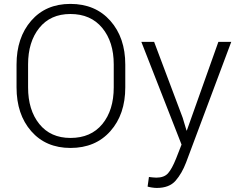

<svg xmlns="http://www.w3.org/2000/svg" viewBox="-20 -741 1210 975"><path d="M616.2 -297.4Q616.2 -160.2 540.5 -75Q464.8 10.3 337.9 10.3Q212.9 10.3 138.4 -75Q64 -160.2 64 -297.4V-413.1Q64 -549.8 138.2 -635.5Q212.4 -721.2 337.4 -721.2Q464.4 -721.2 540.3 -635.5Q616.2 -549.8 616.2 -413.1ZM557.6 -414.1Q557.6 -528.3 499.3 -599.1Q440.9 -669.9 337.4 -669.9Q236.3 -669.9 179.4 -599.1Q122.6 -528.3 122.6 -414.1V-297.4Q122.6 -182.1 179.7 -111.3Q236.8 -40.5 337.9 -40.5Q441.9 -40.5 499.8 -111.1Q557.6 -181.6 557.6 -297.4ZM907.7 -143.1 927.2 -78.1H928.7L1088.9 -528.3H1154.3L924.8 84.5Q903.8 139.6 871.8 176.5Q839.8 213.4 775.9 213.4Q765.6 213.4 751.2 211.2Q736.8 209 729.5 206.5L736.3 157.7Q742.2 158.7 755.1 159.9Q768.1 161.1 773.9 161.1Q813.5 161.1 833.3 138.9Q853 116.7 874 64.5L901.9 -6.8L697.8 -528.3H762.7Z"/></svg>

Font: Franko
Style: Light
Weight: 300
Designer: Google
Version: Version 1.200310; 2013